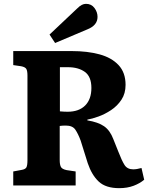

<svg xmlns="http://www.w3.org/2000/svg" viewBox="-20 -966 785 1000"><path d="M601 14Q531 14 494.5 -20Q458 -54 437 -116L400 -234Q387 -269 372.5 -290.5Q358 -312 323 -312Q304 -312 291 -310V-132Q291 -109 297 -97Q303 -85 327 -80L374 -73V0H49V-73L92 -81Q111 -84 117 -93.5Q123 -103 123 -132V-573Q123 -597 117 -607Q111 -617 90 -621L49 -627V-700H354Q435 -700 498 -683Q561 -666 597.5 -627Q634 -588 634 -524Q634 -479 612.5 -446.5Q591 -414 558.5 -392.5Q526 -371 492.5 -359Q459 -347 435 -343V-339Q491 -330 522 -308.5Q553 -287 570 -242L596 -177Q614 -130 628.5 -107Q643 -84 674 -84Q692 -84 717 -91L731 -30Q709 -11 676 1.5Q643 14 601 14ZM332 -384Q391 -384 423.5 -416.5Q456 -449 456 -508Q456 -567 422 -591.5Q388 -616 334 -616H292V-386Q316 -384 332 -384ZM267 -742 238 -786 381 -921Q395 -935 406 -940.5Q417 -946 428 -946Q456 -946 472 -924.5Q488 -903 488 -878Q488 -834 435 -813Z"/></svg>

Font: Literata
Style: Bold
Weight: 700
Designer: Latin by Veronika Burian and Jose Scaglione. Greek by Irene Vlachou. Cyrillic by Vera Evstafieva.
Foundry: TypeTogether
Version: Version 3.103; ttfautohint (v1.8.4.7-5d5b);gftools[0.9.29]